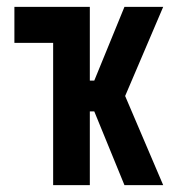

<svg xmlns="http://www.w3.org/2000/svg" viewBox="-20 -540 540 560"><path d="M135 0V-415H22V-520H242V-305H255L343 -520H456L345 -260L456 0H343L255 -215H242V0Z"/></svg>

Font: Iosevka SS18 Extrabold
Style: Regular
Weight: 800
Monospace: yes
Designer: Belleve Invis
Foundry: Belleve Invis
Version: Version 25.1.1; ttfautohint (v1.8.4)